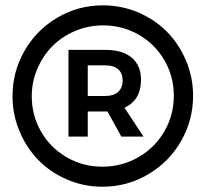

<svg xmlns="http://www.w3.org/2000/svg" viewBox="-20 -709 772 720"><path d="M366.2 -689Q436 -689 498.8 -662.1Q561.5 -635.3 606.4 -589.6Q651.4 -543.9 677.7 -481.4Q704.1 -418.9 704.1 -350.1Q704.1 -258.8 659.2 -180.2Q614.3 -101.6 535.6 -55.2Q457 -8.8 363.8 -8.8Q293.9 -8.8 231.2 -35.9Q168.5 -63 123.8 -108.9Q79.1 -154.8 53 -217.3Q26.9 -279.8 26.9 -348.1Q26.9 -439.5 71.5 -517.8Q116.2 -596.2 194.6 -642.6Q272.9 -689 366.2 -689ZM363.8 -84Q438 -84 500 -120.1Q562 -156.2 596.9 -217.3Q631.8 -278.3 631.8 -350.1Q631.8 -421.9 596.9 -482.4Q562 -543 501 -578.4Q439.9 -613.8 366.2 -613.8Q310.5 -613.8 261 -592.5Q211.4 -571.3 176 -535.4Q140.6 -499.5 119.9 -450.7Q99.1 -401.9 99.1 -348.1Q99.1 -276.4 133.8 -215.8Q168.5 -155.3 229.5 -119.6Q290.5 -84 363.8 -84ZM508.8 -410.2Q508.8 -333 446.8 -305.2L518.1 -196.8H435.1L382.8 -291H375H309.1V-196.8H236.8V-522H375Q439.5 -522 474.1 -492.7Q508.8 -463.4 508.8 -410.2ZM309.1 -463.9V-349.1H375Q405.8 -349.1 422.9 -364.3Q439.9 -379.4 439.9 -407.2Q439.9 -434.6 423.1 -449.2Q406.2 -463.9 375 -463.9Z"/></svg>

Font: Montserrat arm SemiBold
Style: Regular
Weight: 600
Designer: Julieta Ulanovsky
Foundry: Julieta Ulanovsky
Version: Version 6.000;PS 006.000;hotconv 1.0.88;makeotf.lib2.5.64775